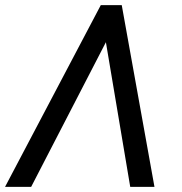

<svg xmlns="http://www.w3.org/2000/svg" viewBox="-49 -731 710 751"><path d="M460.4 0H555.2L427.2 -710.9H345.2L-29.3 0H72.8L365.2 -565.9Z"/></svg>

Font: Roboto
Style: Italic
Weight: 400
Italic angle: -12°
Designer: Google
Version: Version 2.137; 2017